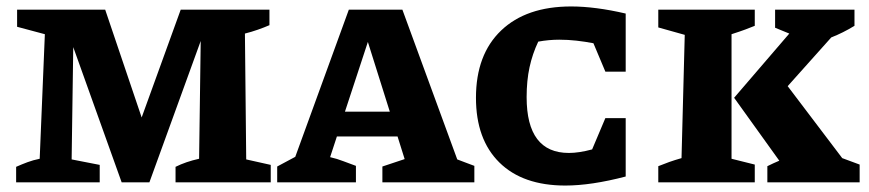

<svg xmlns="http://www.w3.org/2000/svg" viewBox="-20 -565 2693 595"><path d="M743 -71 819 -54V0H524V-48Q556 -64 597 -73L602 -438L443 0H357L207 -419L202 -71L289 -54V0H30V-48Q48 -56 65.5 -62.5Q83 -69 103 -73L119 -459L33 -482V-535H306L419 -201L540 -535H815V-487Q799 -480 779 -473Q759 -466 739 -461Z M1397 -71Q1411 -66 1422 -61.5Q1433 -57 1450 -51V0H1165V-49L1234 -72L1212 -142H1024L1003 -78Q1025 -73 1044 -65.5Q1063 -58 1083 -51V0H839V-49L895 -79L1061 -535H1227ZM1049 -219H1188L1120 -435Z M1732 10Q1600 10 1527.5 -61.5Q1455 -133 1455 -262Q1455 -396 1533 -470.5Q1611 -545 1750 -545Q1787 -545 1829.5 -539.5Q1872 -534 1919 -523V-343H1856L1819 -431Q1793 -436 1766.5 -439Q1740 -442 1713 -442Q1681 -442 1648 -436Q1630 -398 1621 -356.5Q1612 -315 1612 -264Q1612 -91 1743 -91Q1774 -91 1815 -102L1856 -199H1919V-18Q1812 10 1732 10Z M2020 0V-50Q2037 -57 2054 -63Q2071 -69 2092 -75L2102 -457L2020 -480V-535H2319V-485Q2304 -479 2289.5 -473.5Q2275 -468 2247 -459V-73L2319 -55V0ZM2358 0V-50Q2376 -59 2395 -67L2255 -262L2426 -461L2382 -479V-535H2628V-485Q2592 -463 2556 -449L2421 -298L2590 -75L2644 -55V0Z"/></svg>

Font: Piazzolla SC
Style: Bold
Weight: 700
Designer: Juan Pablo del Peral
Foundry: Huerta Tipografica
Version: Version 1.330